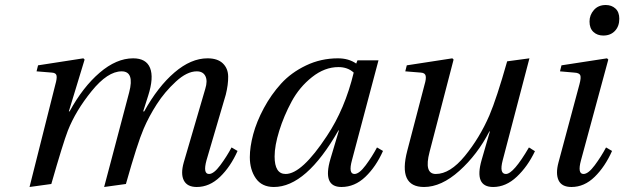

<svg xmlns="http://www.w3.org/2000/svg" viewBox="-20 -735 2494 767"><path d="M98 12 201 -397Q208 -421 206 -432.5Q204 -444 187 -445L126 -450L132 -474L313 -502L318 -497L255 -290H258Q311 -387 378 -444.5Q445 -502 512 -502Q564 -502 579.5 -463.5Q595 -425 572 -353L552 -290H556Q611 -389 677 -445.5Q743 -502 809 -502Q849 -502 870 -482Q891 -462 891.5 -429.5Q892 -397 882 -357L805 -95Q790 -40 815 -40Q834 -40 860 -75Q886 -110 905 -146L929 -132Q901 -69 859 -28.5Q817 12 766 12Q728 12 714.5 -14Q701 -40 714 -86L800 -380Q810 -412 800.5 -431Q791 -450 766 -450Q727 -450 682.5 -409Q638 -368 606.5 -319Q575 -270 554 -221Q529 -163 483 0L396 12L422 -86L496 -366Q518 -450 466 -450Q410 -450 346 -371Q282 -292 251 -213Q232 -164 185 0Z M978 -107Q978 -148 991.5 -198.5Q1005 -249 1034 -303Q1063 -357 1103 -401Q1143 -445 1202.5 -473.5Q1262 -502 1330 -502Q1373 -502 1403 -481L1408 -494H1492L1386 -95Q1371 -40 1396 -40Q1415 -40 1441 -75Q1467 -110 1486 -146L1510 -132Q1482 -69 1439.5 -28.5Q1397 12 1344 12Q1267 12 1300 -100L1334 -214H1332Q1203 12 1074 12Q1026 12 1002 -22.5Q978 -57 978 -107ZM1077 -110Q1077 -40 1121 -40Q1186 -40 1286 -192Q1358 -300 1393 -445Q1369 -467 1332 -467Q1277 -467 1226.5 -427Q1176 -387 1145 -329.5Q1114 -272 1095.5 -212.5Q1077 -153 1077 -110Z M1599 -450 1605 -474 1787 -502 1792 -497 1696 -128Q1673 -40 1721 -40Q1778 -40 1837 -112Q1896 -184 1935 -274Q1964 -342 2006 -490L2095 -502L1988 -94Q1974 -40 2001 -40Q2031 -40 2093 -146L2117 -131Q2088 -70 2044.5 -29Q2001 12 1950 12Q1873 12 1904 -96L1937 -210H1935Q1887 -117 1815 -52.5Q1743 12 1674 12Q1569 12 1607 -133L1676 -397Q1683 -420 1680.5 -432Q1678 -444 1661 -445Z M2335 -649Q2335 -675 2352.5 -695Q2370 -715 2400 -715Q2423 -715 2438.5 -701Q2454 -687 2454 -660Q2454 -630 2436.5 -611.5Q2419 -593 2390 -593Q2366 -593 2350.5 -607.5Q2335 -622 2335 -649ZM2211 -86 2295 -399Q2302 -425 2298 -434.5Q2294 -444 2274 -445L2217 -450L2223 -474L2405 -502L2410 -497L2301 -95Q2286 -40 2311 -40Q2330 -40 2356 -75Q2382 -110 2401 -146L2425 -132Q2397 -69 2355.5 -28.5Q2314 12 2263 12Q2224 12 2211.5 -14.5Q2199 -41 2211 -86Z"/></svg>

Font: Lingua Franca
Style: Italic
Weight: 400
Italic angle: -13°
Version: Version 1.19